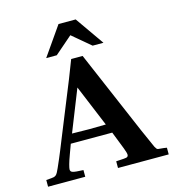

<svg xmlns="http://www.w3.org/2000/svg" viewBox="-128 -1013 1034 1123"><g transform="rotate(-15 389.0 -451.5)"><path d="M23.9 0V-40.5Q64.9 -43.5 70.8 -45.4Q79.1 -47.9 84.2 -52.5Q89.4 -57.1 94.7 -66.9Q97.7 -72.3 106.2 -90.8Q114.7 -109.4 128.4 -141.6Q135.3 -156.7 147 -186.3Q158.7 -215.8 177.2 -261.2L304.7 -575.7L347.7 -686.5H417L635.3 -176.8L685.1 -64.9Q690.9 -55.2 693.8 -51.5Q696.8 -47.9 702.4 -46.6Q708 -45.4 719.5 -44.9Q731 -44.4 754.4 -40.5V0H618.7H447.3V-40.5Q506.3 -43 513.7 -46.9Q521.5 -51.3 521.5 -61Q521.5 -71.8 510.3 -101.1L468.3 -208.5H217.3L195.8 -149.9Q183.1 -115.7 177.5 -95Q171.9 -74.2 171.4 -65.9Q171.4 -58.6 174.1 -54.2Q176.8 -49.8 184.8 -47.1Q192.9 -44.4 208.3 -43Q223.6 -41.5 249 -40.5V0H136.2ZM239.7 -264.2Q286.1 -262.7 343.8 -262.7Q399.9 -262.7 444.3 -264.2L339.8 -516.1ZM329.1 -903.3H433.1L554.7 -729.5H489.3L378.9 -822.3L272 -729.5H208Z"/></g></svg>

Font: XB Kayhan
Style: Bold
Weight: 700
Designer: Behnam
Foundry: Irmug
Version: Version 7.300 2009